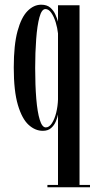

<svg xmlns="http://www.w3.org/2000/svg" viewBox="-20 -546 410 816"><path d="M181.5 250V240H226.5V-59.5Q224 -46 217.2 -29.8Q210.5 -13.5 197.2 -1.8Q184 10 162 10Q129.5 10 101.5 -15.5Q73.5 -41 56 -100Q38.5 -159 38.5 -259Q38.5 -355 54.5 -413.8Q70.5 -472.5 97 -499.2Q123.5 -526 155 -526Q179.5 -526 193.8 -513.5Q208 -501 215.5 -484Q223 -467 226.5 -454V-523.5H318V240H362.5V250ZM174.5 -4.5Q189 -4.5 200.5 -22Q212 -39.5 218.8 -66.8Q225.5 -94 226.5 -123V-404Q224 -427 216.8 -451Q209.5 -475 198.2 -491.2Q187 -507.5 173 -507.5Q157 -507.5 147.5 -472.2Q138 -437 133.8 -379.8Q129.5 -322.5 129.5 -257Q129.5 -183.5 134.2 -126.2Q139 -69 149 -36.8Q159 -4.5 174.5 -4.5Z"/></svg>

Font: Imbue 100pt Medium
Style: Regular
Weight: 500
Designer: Tyler Finck
Foundry: Etcetera Type Company
Version: Version 1.102; ttfautohint (v1.8.3)